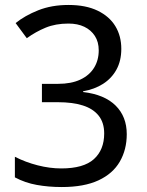

<svg xmlns="http://www.w3.org/2000/svg" viewBox="-20 -744 591 774"><path d="M229 10Q176 10 128.5 1.5Q81 -7 40 -29V-112Q83 -90 132 -77.5Q181 -65 227 -65Q317 -65 358.5 -102.5Q400 -140 400 -206Q400 -250 377.5 -278Q355 -306 313.5 -319Q272 -332 214 -332H149V-406H214Q267 -406 303.5 -423Q340 -440 359 -470.5Q378 -501 378 -541Q378 -575 362.5 -599Q347 -623 320 -636Q293 -649 256 -649Q204 -649 164 -632.5Q124 -616 88 -590L43 -651Q80 -681 134 -702.5Q188 -724 256 -724Q326 -724 373.5 -701Q421 -678 445 -638.5Q469 -599 469 -547Q469 -499 449.5 -463.5Q430 -428 395.5 -406Q361 -384 315 -376V-373Q401 -363 446 -318.5Q491 -274 491 -203Q491 -141 463 -92.5Q435 -44 377 -17Q319 10 229 10Z"/></svg>

Font: usinhala15
Style: Book
Weight: 400
Designer: Jelle Bosma - Monotype Design Team
Foundry: Monotype Imaging Inc.
Version: Version 2.003